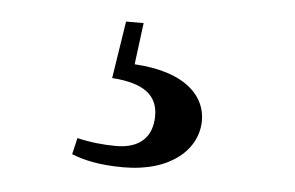

<svg xmlns="http://www.w3.org/2000/svg" viewBox="-32 -45 511 333"><g transform="rotate(5 223.5 122.0)"><path d="M160 95.8C216 99.5 240 119.3 240 154.6C240 191 218.7 212.6 177.1 212.6C156.2 212.6 132.1 210.3 109.1 204.8L102.4 233.4C123.9 241.9 151 248.3 192.8 248.3C276.2 248.3 321.5 205 321.5 156C321.5 108.2 277.5 68.4 179.2 68.1L195.1 81.7L206.1 -3.9H175.5Z"/></g></svg>

Font: Source Han Serif CN VF
Style: Regular
Weight: 250
Designer: Ryoko NISHIZUKA 西塚涼子 (kana & ideographs); Frank Grießhammer (Latin, Greek & Cyrillic); Wenlong ZHANG 张文龙 (bopomofo); San
Foundry: Adobe
Version: Version 2.002;hotconv 1.1.0;makeotfexe 2.6.0